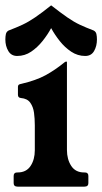

<svg xmlns="http://www.w3.org/2000/svg" viewBox="-38 -697 382 717"><path d="M279 -53Q292 -53 292 -40V-13Q292 0 277 0H28Q13 0 13 -13V-40Q13 -53 26 -53H28Q60 -53 76 -77Q92 -101 92 -136V-229Q92 -254 89 -276Q86 -298 75 -313.5Q64 -329 40 -331Q29 -332 29 -343V-373Q29 -378 32 -380.5Q35 -383 42 -384Q97 -397 132 -416Q167 -435 204 -465Q207 -467 209 -467H210Q212 -467 212 -465V-137Q212 -102 228 -77.5Q244 -53 276 -53ZM153 -592Q139.9 -567.5 120.9 -543.8Q102 -520 78.3 -504Q54.7 -488 26 -488Q4 -488 -7 -506.6Q-18 -525.2 -18 -549.5Q-18 -561 -16 -569.8Q-14 -578.6 -6 -583Q23 -594 45.5 -604.5Q68 -615 93 -632Q118 -649 153 -677Q189 -649 213.5 -632Q238 -615 260.5 -604.5Q283 -594 312 -583Q320 -578.6 322 -570Q324 -561.2 324 -549.6Q324 -525 313.4 -506.5Q302.8 -488 280.2 -488Q252 -488 227.9 -504Q203.9 -520 184.9 -544Q166 -568 153 -592Z"/></svg>

Font: Young Serif Light
Style: Regular
Weight: 300
Designer: Bastien Sozeau
Foundry: NBR — Bastien Sozeau
Version: Version 5.001